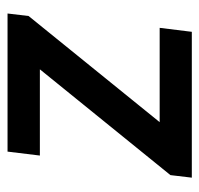

<svg xmlns="http://www.w3.org/2000/svg" viewBox="-30 -512 541 522"><g transform="rotate(-90 241.0 -250.5)"><path d="M19.5 0 26.4 -58.1 314 -413.1H79.6L90.3 -501H465.8L459 -443.8L170.4 -87.4H426.8L416 0Z"/></g></svg>

Font: Muli
Style: Semi-BoldItalic
Weight: 600
Italic angle: -7°
Designer: Vernon Adams
Foundry: newtypography
Version: Version 2.0; ttfautohint (v1.00rc1.2-2d82) -l 8 -r 50 -G 200